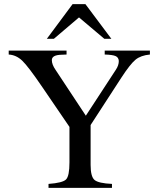

<svg xmlns="http://www.w3.org/2000/svg" viewBox="-20 -906 762 926"><path d="M517 -719H483L361 -822L240 -719H206L330 -886H392ZM703 -662V-643Q659 -639 633.5 -618Q608 -597 565 -531L417 -303V-111Q417 -54 436 -38Q455 -22 520 -19V0H214V-19Q282 -24 298.5 -40.5Q315 -57 315 -123V-294L184 -486Q116 -586 87 -613.5Q58 -641 22 -643V-662H301V-643L277 -642Q230 -641 230 -616Q230 -595 248 -569L394 -348L539 -570Q553 -591 553 -612Q552 -629 537.5 -635.5Q523 -642 485 -643V-662Z"/></svg>

Font: STIX MathJax Latin
Style: Regular
Weight: 400
Designer: MicroPress Inc., with final additions and corrections provided by Coen Hoffman, Elsevier (retired)
Version: Version 1.1.1